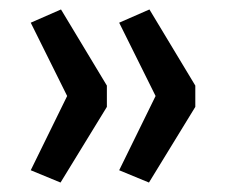

<svg xmlns="http://www.w3.org/2000/svg" viewBox="-20 -469 493 406"><path d="M108 -83 45 -109 122 -266 45 -421 109 -449 206 -288V-243ZM295 -83 232 -109 309 -266 232 -421 296 -449 393 -288V-243Z"/></svg>

Font: Nunito Sans 12pt Medium
Style: Regular
Weight: 500
Designer: Vernon Adams
Foundry: Vernon Adams
Version: Version 3.101;gftools[0.9.27]